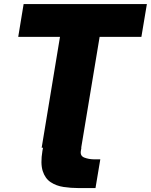

<svg xmlns="http://www.w3.org/2000/svg" viewBox="-20 -748 764 972"><path d="M392.1 0 389.2 16.6Q385.3 41.5 407 49.8Q428.7 58.1 454.6 58.6H487.8L463.4 204.1H377.9Q338.9 204.1 301.8 198.5Q264.6 192.9 236.6 174.3Q208.5 155.8 196.3 117.9Q184.1 80.1 194.8 15.6L197.8 0ZM72.3 -561.5 99.6 -727.5H723.6L695.8 -561.5H484.4L391.1 0H190.9L283.7 -561.5Z"/></svg>

Font: Inter 24pt Black
Style: Italic
Weight: 900
Italic angle: -9.3988°
Designer: Rasmus Andersson
Foundry: rsms
Version: Version 4.001;git-66647c0bb